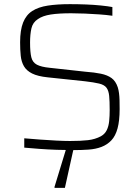

<svg xmlns="http://www.w3.org/2000/svg" viewBox="-20 -716 674 926"><path d="M332 8Q296 8 253 6.5Q210 5 169.5 2Q129 -1 97 -4V-49Q131 -46 171.5 -43Q212 -40 251 -38Q290 -36 318 -36Q370 -36 404.5 -40Q439 -44 467 -59Q486 -70 495 -88.5Q504 -107 506.5 -132Q509 -157 509 -185Q509 -228 506.5 -253.5Q504 -279 493.5 -293Q483 -307 458 -313Q433 -319 390 -324L210 -343Q162 -348 135 -361.5Q108 -375 95.5 -396.5Q83 -418 80 -447Q77 -476 77 -512Q77 -571 91.5 -607.5Q106 -644 135.5 -663Q165 -682 210.5 -689Q256 -696 317 -696Q355 -696 394 -694.5Q433 -693 467 -689.5Q501 -686 522 -682V-640Q495 -644 460 -646.5Q425 -649 389.5 -650.5Q354 -652 323 -652Q263 -652 224.5 -646Q186 -640 163 -624Q138 -608 131.5 -579Q125 -550 125 -511Q125 -465 131 -440Q137 -415 158 -404Q179 -393 220 -389L393 -370Q435 -367 466.5 -360.5Q498 -354 518 -339.5Q538 -325 548 -295Q552 -282 554 -266.5Q556 -251 556.5 -232Q557 -213 557 -190Q557 -134 547 -97Q537 -60 517 -39Q497 -18 469.5 -7.5Q442 3 407.5 5.5Q373 8 332 8ZM243 190V185L305 -18H338V-13L293 190Z"/></svg>

Font: Saira Thin ExtraLight
Style: Regular
Weight: 250
Version: Version 1.101